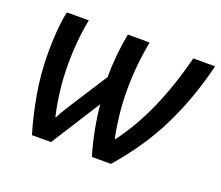

<svg xmlns="http://www.w3.org/2000/svg" viewBox="-95 -676 937 813"><g transform="rotate(20 373.0 -269.5)"><path d="M117 0Q94 -76 78 -166.5Q62 -257 62 -354Q62 -400 65.5 -447Q69 -494 78 -539H177Q167 -488 162.5 -437Q158 -386 158 -338Q158 -270 165.5 -211.5Q173 -153 184 -106H187Q199 -131 215.5 -156Q232 -181 248 -207L334 -341Q334 -439 353 -539H451Q430 -427 430 -318Q430 -261 436 -206.5Q442 -152 452 -105H455Q520 -192 567.5 -300.5Q615 -409 648 -539H746Q710 -389 646 -257Q582 -125 473 0H387Q372 -50 360.5 -108.5Q349 -167 344 -222L203 0Z"/></g></svg>

Font: Noto Sans SemiCondensed Medium
Style: Italic
Weight: 500
Width: 4
Italic angle: -12°
Designer: Monotype Design Team
Foundry: Monotype Imaging Inc.
Version: Version 2.013; ttfautohint (v1.8.4.7-5d5b)